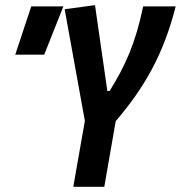

<svg xmlns="http://www.w3.org/2000/svg" viewBox="-20 -718 695 738"><path d="M261.7 0H380.9L424.8 -252.4C534.2 -379.9 608.4 -508.3 655.3 -693.4H530.3C501 -552.2 461.9 -465.8 401.4 -368.2H392.6L345.2 -698.2L228.5 -682.6L306.2 -253.4ZM38.6 -507.8H149.9L223.6 -693.4H100.1Z"/></svg>

Font: Cascadia Mono PL SemiBold
Style: Italic
Weight: 600
Italic angle: -10°
Monospace: yes
Designer: Aaron Bell
Foundry: Saja Typeworks
Version: Version 2404.023